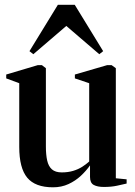

<svg xmlns="http://www.w3.org/2000/svg" viewBox="-20 -788 574 818"><path d="M422.5 8.5Q395.5 8.5 379.5 0Q363.5 -8.5 363.5 -34V-83.5Q347.5 -60.5 324.5 -39Q301.5 -17.5 271.8 -3.8Q242 10 206 10Q130 10 96 -31Q62 -72 62 -162V-433.5L6.5 -454V-470.5L141 -510.5H158.5L175.5 -497.5V-164Q175.5 -129 181 -104.2Q186.5 -79.5 201.2 -66.5Q216 -53.5 243 -53.5Q270 -53.5 291.5 -60Q313 -66.5 330 -77.2Q347 -88 360 -100V-433.5L299 -454V-470.5L436.5 -510.5H455.5L473.5 -497.5V-28.5L519.5 -24V-6Q502.5 -2 478.5 3.2Q454.5 8.5 422.5 8.5ZM122 -557 105.5 -570 226.5 -767.5H298.5L419.5 -570L403 -557L262.5 -677.5Z"/></svg>

Font: Merriweather 144pt SemiBold
Style: Regular
Weight: 600
Version: Version 2.100